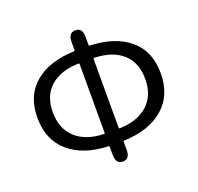

<svg xmlns="http://www.w3.org/2000/svg" viewBox="-131 -889 1079 1045"><g transform="rotate(-20 408.5 -367.0)"><path d="M409 13Q368 13 368 -39V-87Q368 -92 363 -92Q219 -97 135.5 -169Q52 -241 52 -369Q52 -497 135 -567Q218 -637 363 -642Q368 -642 368 -647V-695Q368 -747 409 -747Q449 -747 449 -695V-647Q449 -642 454 -642Q599 -637 682.5 -567Q766 -497 766 -369Q766 -241 682.5 -169Q599 -97 454 -92Q449 -92 449 -87V-39Q449 13 409 13ZM363 -163Q368 -163 368 -168V-566Q368 -571 363 -571Q258 -568 199.5 -516Q141 -464 141 -369Q141 -274 199.5 -220Q258 -166 363 -163ZM449 -168Q449 -163 454 -163Q558 -166 617 -219.5Q676 -273 676 -368.5Q676 -464 617.5 -516Q559 -568 454 -571Q449 -571 449 -566Z"/></g></svg>

Font: Resource Han Rounded CN
Style: Regular
Weight: 400
Designer: Cyano Hao (round all glyphs); Ryoko NISHIZUKA  (kana, bopomofo & ideographs); Paul D. Hunt (Latin, Greek & Cyrillic); Sa
Foundry: Cyano Hao
Version: 0.990